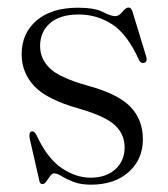

<svg xmlns="http://www.w3.org/2000/svg" viewBox="-20 -480 446 510"><path d="M220.5 -8Q261.5 -8 286.2 -30.2Q311 -52.5 311 -88.5Q311 -123.5 285.2 -147.5Q259.5 -171.5 190 -191.5Q104.5 -215.5 71 -251.2Q37.5 -287 37.5 -336Q37.5 -392 77.5 -425.8Q117.5 -459.5 187 -459.5Q231 -459.5 253.2 -448.2Q275.5 -437 285.5 -437Q296 -437 305 -448.5Q314 -460 321.5 -460Q328 -460 331.5 -450.5L368 -331Q372.5 -317 364 -313.5Q355.5 -310 349.5 -320Q318.5 -389 278.2 -415.2Q238 -441.5 189 -441.5Q139.5 -441.5 113 -418.5Q86.5 -395.5 86.5 -357.5Q86.5 -324 112.2 -298.8Q138 -273.5 213 -252.5Q292.5 -231 326 -196.8Q359.5 -162.5 359.5 -110Q359.5 -57 322 -23.2Q284.5 10.5 221.5 10.5Q193.5 10.5 174.8 3Q156 -4.5 143.8 -12Q131.5 -19.5 124 -19.5Q118 -19.5 113 -12.2Q108 -5 103 2Q98 9 93 9Q86 9 84.5 0L59.5 -109.5Q55.5 -128 63 -130.5Q70.5 -133.5 77 -121Q105.5 -59.5 143.5 -33.8Q181.5 -8 220.5 -8Z"/></svg>

Font: Fraunces 72pt Light
Style: Regular
Weight: 300
Version: Version 1.000;[0bf87f6ff]